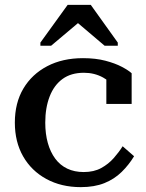

<svg xmlns="http://www.w3.org/2000/svg" viewBox="-20 -759 601 789"><path d="M324 -52Q366 -52 396 -68.5Q426 -85 447.5 -109.5Q469 -134 484 -158L531 -117Q510 -82 480 -52.5Q450 -23 409 -6.5Q368 10 312 10Q232 10 170.5 -23.5Q109 -57 75 -116.5Q41 -176 41 -255Q41 -336 76 -395Q111 -454 174 -487Q237 -520 321 -520Q373 -520 413 -509.5Q453 -499 480.5 -484.5Q508 -470 521 -458V-332H417V-451Q428 -449 436.5 -444Q445 -439 450.5 -431Q456 -423 457.5 -413Q459 -403 455 -393Q439 -421 403.5 -440.5Q368 -460 325 -460Q272 -460 237 -434.5Q202 -409 184 -362.5Q166 -316 166 -255Q166 -209 176.5 -171.5Q187 -134 207 -107Q227 -80 256.5 -66Q286 -52 324 -52ZM353 -739H258L146 -584V-571H190L323 -683H278L410 -571H464V-584Z"/></svg>

Font: Roboto Serif 36pt Medium
Style: Regular
Weight: 500
Designer: Greg Gazdowicz
Foundry: Commercial Type
Version: Version 1.008